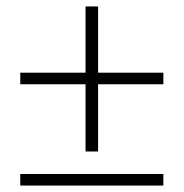

<svg xmlns="http://www.w3.org/2000/svg" viewBox="-20 -577 571 597"><path d="M246 -106V-557H285V-106ZM488 -315H43V-351H488ZM488 0H43V-36H488Z"/></svg>

Font: Source Serif 4 18pt Light
Style: Italic
Weight: 300
Italic angle: -12°
Designer: Frank Grießhammer
Foundry: Adobe Systems Incorporated
Version: Version 4.004;hotconv 1.0.116;makeotfexe 2.5.65601